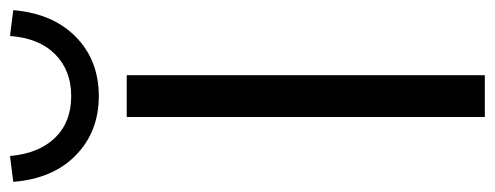

<svg xmlns="http://www.w3.org/2000/svg" viewBox="-358 -656 975 378"><g transform="rotate(-90 129.0 -467.5)"><path d="M87.1 0V-705H169.5V0ZM128.3 -760Q58.2 -760 11.9 -805.2Q-34.4 -850.4 -40.5 -928.4L10.4 -934.8Q15.4 -877.8 46.3 -846.1Q77.2 -814.3 128.3 -814.3Q178.9 -814.3 210.8 -846.1Q242.6 -877.8 246.6 -934.8L297.5 -928.4Q291 -850.4 244.9 -805.2Q198.9 -760 128.3 -760Z"/></g></svg>

Font: Nunito Sans 12pt ExtraLight
Style: Regular
Weight: 200
Designer: Vernon Adams
Foundry: Vernon Adams
Version: Version 3.101;gftools[0.9.27]